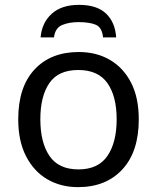

<svg xmlns="http://www.w3.org/2000/svg" viewBox="-20 -760 645 790"><path d="M551 -269Q551 -136 483.5 -63Q416 10 301 10Q230 10 174.5 -22.5Q119 -55 87 -117.5Q55 -180 55 -269Q55 -402 122 -474Q189 -546 304 -546Q377 -546 432.5 -513.5Q488 -481 519.5 -419.5Q551 -358 551 -269ZM146 -269Q146 -174 183.5 -118.5Q221 -63 303 -63Q384 -63 422 -118.5Q460 -174 460 -269Q460 -364 422 -418Q384 -472 302 -472Q220 -472 183 -418Q146 -364 146 -269ZM305 -740Q379 -740 416.5 -704Q454 -668 458 -606H404Q400 -647 374.5 -658Q349 -669 303 -669Q264 -669 235.5 -657Q207 -645 202 -606H147Q152 -666 192.5 -703Q233 -740 305 -740Z"/></svg>

Font: Noto IKEA Arabic
Style: Regular
Weight: 400
Designer: Monotype Design Team
Foundry: Monotype Imaging Inc.
Version: Version 1.200